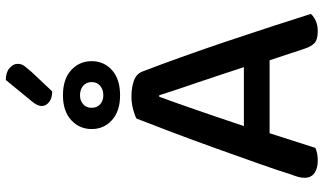

<svg xmlns="http://www.w3.org/2000/svg" viewBox="-240 -834 1083 642"><g transform="rotate(-90 301.0 -512.5)"><path d="M421 -152H177L128 1Q119 5 109 7Q99 9 85 9Q60 9 44 -2Q28 -13 28 -35Q28 -46 31 -56.5Q34 -67 39 -80Q52 -122 75.5 -188.5Q99 -255 125.5 -329Q152 -403 179 -474.5Q206 -546 226 -597Q236 -603 257 -608.5Q278 -614 300 -614Q329 -614 352 -606Q375 -598 383 -578Q405 -521 431 -448.5Q457 -376 483 -299Q509 -222 533 -148Q557 -74 576 -14Q567 -4 552.5 2.5Q538 9 518 9Q491 9 479 -1.5Q467 -12 459 -37ZM299 -521Q289 -494 277 -460Q265 -426 252 -388.5Q239 -351 226 -312.5Q213 -274 201 -238H398Q385 -278 371.5 -318.5Q358 -359 345.5 -396Q333 -433 322 -465.5Q311 -498 304 -521ZM355 -1034Q381 -1034 395 -1021.5Q409 -1009 409 -995Q409 -981 401.5 -971.5Q394 -962 382 -948L317 -879Q294 -879 281 -889.5Q268 -900 268 -914Q268 -928 282 -945ZM191 -747Q191 -788 221 -815.5Q251 -843 304 -843Q358 -843 388 -815.5Q418 -788 418 -747Q418 -706 388 -679Q358 -652 304 -652Q251 -652 221 -679Q191 -706 191 -747ZM262 -747Q262 -729 274 -718.5Q286 -708 304 -708Q323 -708 335.5 -718.5Q348 -729 348 -747Q348 -765 335.5 -775.5Q323 -786 304 -786Q286 -786 274 -775.5Q262 -765 262 -747Z"/></g></svg>

Font: Baloo Bhaina 2 Medium
Style: Regular
Weight: 500
Designer: Yesha Goshar, Manish Minz, Shuchita Grover and Ek Type
Foundry: Ek Type
Version: Version 1.640;hotconv 1.0.111;makeotfexe 2.5.65597; ttfautoh